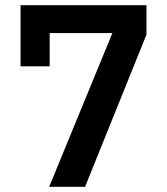

<svg xmlns="http://www.w3.org/2000/svg" viewBox="-20 -718 640 738"><path d="M169 0 412 -591H171V-463H59V-698H543V-585L307 0Z"/></svg>

Font: IBM Plex Sans Devanagari SemiBold
Style: Regular
Weight: 600
Designer: Mike Abbink, Paul van der Laan, Pieter van Rosmalen, Erin McLaughlin
Foundry: Bold Monday
Version: Version 1.1